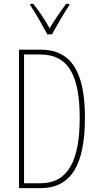

<svg xmlns="http://www.w3.org/2000/svg" viewBox="-20 -970 512 990"><path d="M224 -793H248C274 -840 308 -900 337 -943V-950H321C287 -904 262 -868 236 -824C212 -868 178 -917 152 -950H136V-943C158 -912 197 -843 224 -793ZM418 -364C418 -596 349 -714 190 -714H78V0H189C349 0 418 -124 418 -364ZM391 -362C391 -141 331 -25 187 -25H104V-689H188C339 -689 391 -570 391 -362Z"/></svg>

Font: Noto Sans Devanagari ExtraCondensed Thin
Style: Regular
Weight: 100
Width: 2
Designer: Jelle Bosma - Monotype Design Team
Foundry: Monotype Imaging Inc.
Version: Version 2.004